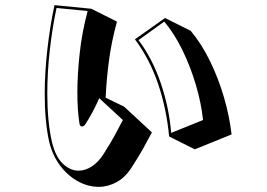

<svg xmlns="http://www.w3.org/2000/svg" viewBox="-20 -633 1040 747"><path d="M571 -118Q552 -82 535.5 -52.5Q519 -23 493 17Q468 57 434 75.5Q400 94 364 94Q323 94 283.5 72.5Q244 51 214.5 12Q185 -27 172 -79Q163 -117 158.5 -165.5Q154 -214 154 -266Q154 -352 164.5 -443Q175 -534 192 -613L335 -599L435 -549Q413 -468 403.5 -394Q394 -320 391 -253L463 -218ZM366 -251Q355 -225 340.5 -198Q326 -171 313 -151Q307 -141 299 -141Q290 -141 289 -154Q285 -178 283 -208.5Q281 -239 281 -273Q281 -343 290 -425.5Q299 -508 321 -590L200 -602Q184 -528 174 -440Q164 -352 164 -269Q164 -216 168.5 -168Q173 -120 182 -81Q196 -23 224.5 4Q253 31 286 31Q312 31 338 14Q364 -3 385 -37Q411 -78 426.5 -106.5Q442 -135 458 -166ZM638 -102Q628 -209 595.5 -305.5Q563 -402 505 -480L622 -563L722 -513Q764 -463 797 -395.5Q830 -328 851.5 -254Q873 -180 881 -110L738 -52ZM770 -166Q763 -232 742 -303Q721 -374 689.5 -438.5Q658 -503 619 -549L519 -477Q573 -405 605.5 -309.5Q638 -214 646 -116Z"/></svg>

Font: Rampart One
Style: Regular
Weight: 400
Designer: Fontworks Inc.
Foundry: Fontworks Inc.
Version: Version 1.100